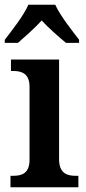

<svg xmlns="http://www.w3.org/2000/svg" viewBox="-26 -786 363 806"><path d="M-6 -619V-606H49C78 -631 121 -669 149 -700C177 -669 221 -631 251 -606H306V-619C277 -657 226 -721 206 -766H93C74 -721 23 -657 -6 -619ZM18 0H303V-48H291C256 -48 222 -58 222 -118V-536H20V-488H30C64 -488 98 -478 98 -422V-115C98 -57 64 -48 29 -48H18Z"/></svg>

Font: Noto Serif Armenian SemiCondensed SemiBold
Style: Regular
Weight: 600
Width: 4
Designer: Monotype Design Team
Foundry: Monotype Imaging Inc.
Version: Version 2.008